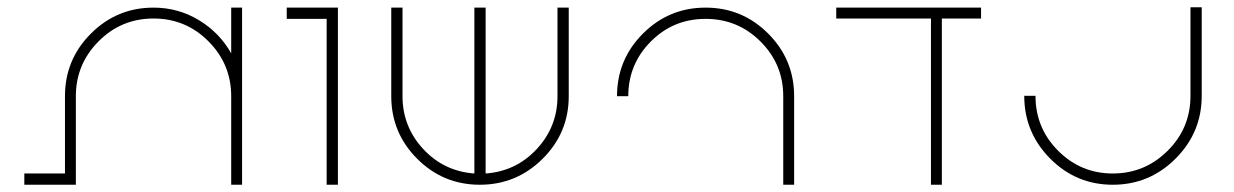

<svg xmlns="http://www.w3.org/2000/svg" viewBox="-20 -753 3401 529"><path d="M403 -732Q471 -732 528 -697.5Q585 -663 617 -606V-732H647V-488V-244H617V-488Q617 -576 554.5 -639Q492 -702 403 -702Q314 -702 251.5 -639Q189 -576 189 -488V-275V-244H47V-275H159V-488Q159 -589 230.5 -660.5Q302 -732 403 -732Z M770 -732H880H911V-701V-244H880V-701H770Z M1058 -732H1089V-488Q1089 -404 1146 -342.5Q1203 -281 1287 -275V-732H1318V-275Q1402 -281 1459 -342.5Q1516 -404 1516 -488V-732H1547V-488Q1547 -387 1475 -315.5Q1403 -244 1302 -244Q1201 -244 1129.5 -315.5Q1058 -387 1058 -488ZM1301 -275H1303H1302Z M2168 -488V-244H2138V-488Q2138 -576 2075.5 -638.5Q2013 -701 1924 -701Q1835 -701 1773 -638.5Q1711 -576 1711 -488H1680Q1680 -589 1751.5 -660.5Q1823 -732 1924 -732Q2025 -732 2096.5 -660.5Q2168 -589 2168 -488Z M2284 -732H2683V-702H2575V-244H2545V-702H2284Z M3260 -733H3291V-489Q3291 -388 3219 -316Q3147 -244 3046 -244Q2945 -244 2873.5 -316Q2802 -388 2802 -489H2833Q2833 -400 2895.5 -337.5Q2958 -275 3046 -275Q3134 -275 3197 -337.5Q3260 -400 3260 -489Z"/></svg>

Font: Neo
Style: Regular
Weight: 400
Version: Version 1.1